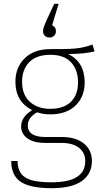

<svg xmlns="http://www.w3.org/2000/svg" viewBox="-20 -789 536 1009"><path d="M477 -519Q430 -506 339 -505Q425 -462 425 -356Q425 -280 376.5 -234Q328 -188 244 -188Q206 -188 175 -199Q126 -171 126 -130Q126 -69 219 -69H305Q379 -69 421 -34.5Q463 0 463 56Q463 125 410 162.5Q357 200 251 200Q139 200 89 166.5Q39 133 39 57H72Q73 99 90.5 123Q108 147 146 158Q184 169 251 169Q428 169 428 58Q428 13 395 -12.5Q362 -38 302 -38H216Q157 -38 124 -62Q91 -86 91 -124Q91 -175 149 -210Q61 -255 61 -359Q61 -436 110.5 -483.5Q160 -531 245 -531H280Q360 -531 395.5 -536.5Q431 -542 466 -555ZM96 -359Q96 -291 137 -254Q178 -217 244 -217Q314 -217 352 -253.5Q390 -290 390 -356Q390 -422 353.5 -461.5Q317 -501 245 -501Q172 -501 134 -462.5Q96 -424 96 -359ZM206 -625Q206 -636 211 -649.5Q216 -663 225 -683L265 -769H288L254 -656Q274 -648 274 -625Q274 -611 264.5 -601.5Q255 -592 241 -592Q224 -592 215 -601.5Q206 -611 206 -625Z"/></svg>

Font: FiraGO UltraLight
Style: Regular
Weight: 200
Designer: bBox Type
Foundry: bBox Type GmbH
Version: Version 1.001